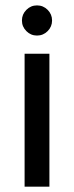

<svg xmlns="http://www.w3.org/2000/svg" viewBox="-20 -702 278 722"><path d="M72.5 0V-500H165.8V0ZM119.2 -568.3Q95.8 -568.3 79.2 -585Q62.5 -601.7 62.5 -625Q62.5 -648.3 79.2 -665Q95.8 -681.7 119.2 -681.7Q142.5 -681.7 159.2 -665Q175.8 -648.3 175.8 -625Q175.8 -601.7 159.2 -585Q142.5 -568.3 119.2 -568.3Z"/></svg>

Font: Funnel Display
Style: Regular
Weight: 400
Designer: NORD ID, Kristian Moeller
Foundry: Dicotype
Version: Version 1.000